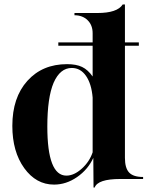

<svg xmlns="http://www.w3.org/2000/svg" viewBox="-20 -808 658 856"><path d="M397 28 396 -104Q372 -52 323.5 -18.5Q275 15 221 15Q141 15 88 -58.5Q35 -132 35 -247Q35 -373 102 -447.5Q169 -522 279 -522Q320 -522 346 -509.5Q372 -497 393 -467V-604H240V-619H393V-660Q393 -696 370.5 -718Q348 -740 312 -740V-750H414Q503 -750 527 -788H537V-619H599V-604H537V-104Q537 -59 555.5 -39Q574 -19 618 -19V-10H516Q416 -10 402 28ZM276 -25Q310 -25 344.5 -56Q379 -87 393 -129V-373Q388 -434 363.5 -469.5Q339 -505 300 -505Q248 -505 219 -439Q191 -373 191 -244Q191 -25 276 -25Z"/></svg>

Font: Gloock
Style: Regular
Weight: 400
Designer: Duarte Pinto
Foundry: Duarte Pinto
Version: Version 1.000